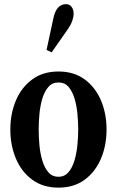

<svg xmlns="http://www.w3.org/2000/svg" viewBox="-20 -870 548 901"><path d="M254.5 10.5Q182 10.5 131.5 -26.5Q81 -63.5 54.8 -125.5Q28.5 -187.5 28.5 -262Q28.5 -337 54.8 -398.8Q81 -460.5 131.5 -497.5Q182 -534.5 254.5 -534.5Q327 -534.5 377.2 -497.5Q427.5 -460.5 453.8 -398.8Q480 -337 480 -262Q480 -187.5 453.8 -125.5Q427.5 -63.5 377.2 -26.5Q327 10.5 254.5 10.5ZM254.5 -40.5Q283 -40.5 301.2 -61.8Q319.5 -83 329.5 -117Q339.5 -151 343.2 -189.2Q347 -227.5 347 -262Q347 -296 343.5 -334.5Q340 -373 330 -406.8Q320 -440.5 302 -461.8Q284 -483 254.5 -483Q225 -483 206.8 -461.8Q188.5 -440.5 178.5 -406.8Q168.5 -373 165 -334.5Q161.5 -296 161.5 -262Q161.5 -227.5 165 -189.2Q168.5 -151 178.5 -117Q188.5 -83 206.8 -61.8Q225 -40.5 254.5 -40.5ZM222.5 -624.5 198.5 -635.5 230.5 -784.5Q244.5 -850.5 290 -850.5Q306 -850.5 315.8 -838Q325.5 -825.5 325.5 -805.5Q325.5 -790.5 319 -772Q312.5 -753.5 299 -734Z"/></svg>

Font: Libre Caslon Condensed
Style: Bold
Weight: 700
Designer: Pablo Impallari, Rodrigo Fuenzalida, Katja Schimmel, Ertekin Erdin
Foundry: Pablo Impallari, Rodrigo Fuenzalida
Version: Version 2.000; ttfautohint (v1.8.4.7-5d5b);gftools[0.9.33]